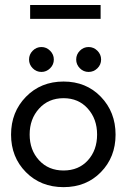

<svg xmlns="http://www.w3.org/2000/svg" viewBox="-20 -758 540 790"><path d="M104 -680.5V-737.5H394V-680.5ZM150.5 -564.5Q171 -564.5 186.2 -549.2Q201.5 -534 201.5 -513Q201.5 -492 186.2 -477Q171 -462 150.5 -462Q129.5 -462 114.5 -477.2Q99.5 -492.5 99.5 -513Q99.5 -534 114.5 -549.2Q129.5 -564.5 150.5 -564.5ZM293.5 -513Q293.5 -534 308.5 -549.2Q323.5 -564.5 344.5 -564.5Q365.5 -564.5 380.8 -549.2Q396 -534 396 -513Q396 -492 380.8 -477Q365.5 -462 344.5 -462Q323.5 -462 308.5 -477.2Q293.5 -492.5 293.5 -513ZM241.5 12Q147.5 12 86.5 -49.8Q25.5 -111.5 25.5 -204Q25.5 -297 86.8 -359.8Q148 -422.5 241.5 -422.5Q334.5 -422.5 395 -359.8Q455.5 -297 455.5 -204Q455.5 -111.5 395.2 -49.8Q335 12 241.5 12ZM379.5 -204.5Q379.5 -268.5 341.2 -311.2Q303 -354 241.5 -354Q179.5 -354 140.8 -311.2Q102 -268.5 102 -204.5Q102 -140.5 140.8 -98.5Q179.5 -56.5 241.5 -56.5Q303.5 -56.5 341.5 -98.2Q379.5 -140 379.5 -204.5Z"/></svg>

Font: League Spartan
Style: Regular
Weight: 350
Foundry: The League of Moveable Type
Version: Version 2.002